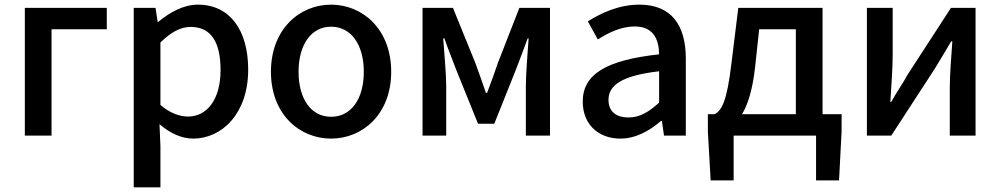

<svg xmlns="http://www.w3.org/2000/svg" viewBox="-20 -584 4309 827"><path d="M87 0H202V-458H440V-550H87Z M556 223H671V45L667 -49C714 -9 763 13 812 13C936 13 1049 -95 1049 -284C1049 -453 971 -564 832 -564C770 -564 710 -530 662 -490H659L650 -550H556ZM790 -82C756 -82 714 -95 671 -132V-401C717 -446 758 -468 801 -468C893 -468 930 -397 930 -282C930 -153 870 -82 790 -82Z M1406 13C1542 13 1665 -92 1665 -275C1665 -458 1542 -564 1406 -564C1270 -564 1147 -458 1147 -275C1147 -92 1270 13 1406 13ZM1406 -81C1320 -81 1266 -158 1266 -275C1266 -391 1320 -469 1406 -469C1493 -469 1547 -391 1547 -275C1547 -158 1493 -81 1406 -81Z M1800 0H1902V-214C1902 -266 1893 -360 1889 -419H1894C1909 -375 1930 -324 1946 -281L2039 -51H2109L2201 -281C2217 -324 2237 -374 2253 -419H2257C2253 -360 2245 -266 2245 -214V0H2349V-550H2217L2125 -314C2110 -269 2094 -226 2078 -184H2073C2059 -226 2043 -269 2027 -314L1931 -550H1800Z M2652 13C2718 13 2777 -20 2827 -63H2831L2840 0H2934V-331C2934 -477 2871 -564 2734 -564C2646 -564 2569 -528 2512 -492L2555 -414C2602 -444 2656 -470 2714 -470C2795 -470 2818 -414 2819 -350C2590 -325 2490 -264 2490 -146C2490 -49 2557 13 2652 13ZM2687 -78C2638 -78 2601 -100 2601 -154C2601 -216 2656 -258 2819 -277V-142C2774 -101 2735 -78 2687 -78Z M3140 0H3495V193H3594L3605 -18V-92H3523V-550H3160L3131 -315C3111 -144 3088 -108 3058 -92H3029V-18L3041 193H3140ZM3232 -291 3250 -458H3408V-92H3176C3201 -133 3221 -196 3232 -291Z M3714 0H3819L4007 -289C4027 -321 4057 -372 4077 -406H4082C4077 -335 4071 -262 4071 -205V0H4182V-550H4076L3889 -262C3884 -254 3879 -244 3873 -234L3835 -173C3829 -163 3824 -153 3819 -145H3815C3819 -215 3825 -288 3825 -345V-550H3714Z"/></svg>

Font: DAIFUKU Sans JP Medium
Style: Regular
Weight: 500
Designer: Original font ‘Source Han Sans JP’ : Ryoko NISHIZUKA  (kana, bopomofo & ideographs); Paul D. Hunt (Latin, Greek & Cyrill
Foundry: Daifuku
Version: Version 1.000